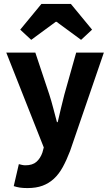

<svg xmlns="http://www.w3.org/2000/svg" viewBox="-20 -764 561 978"><path d="M120 194Q97 194 81 191.5Q65 189 50 184L76 72Q83 74 92 76Q101 78 109 78Q146 78 166 60Q186 42 196 13L203 -13L12 -496H160L231 -283Q242 -249 251 -214Q260 -179 270 -142H274Q282 -177 290.5 -212.5Q299 -248 308 -283L368 -496H509L337 5Q319 52 299.5 87.5Q280 123 254.5 146.5Q229 170 196.5 182Q164 194 120 194ZM83 -613 191 -744H341L449 -613L393 -561L268 -653H264L139 -561Z"/></svg>

Font: Font
Style: ¶
Weight: 700
Designer: Paul D. Hunt
Foundry: Adobe Systems Incorporated
Version: Version 3.000